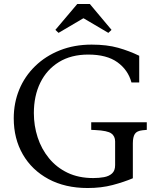

<svg xmlns="http://www.w3.org/2000/svg" viewBox="-20 -934 795 964"><path d="M440 -710Q517 -710 573.5 -694Q630 -678 679 -654V-520H640Q623 -583 569.5 -621.5Q516 -660 423 -660Q337 -660 276 -622.5Q215 -585 182.5 -519Q150 -453 150 -366Q150 -303 169 -244.5Q188 -186 226 -139.5Q264 -93 319.5 -66.5Q375 -40 448 -40Q477 -40 502 -44.5Q527 -49 542.5 -63Q558 -77 558 -105V-224Q558 -250 539 -264Q520 -278 459 -281L438 -282V-320H717V-282L696 -280Q667 -277 657 -261.5Q647 -246 647 -214V-39Q602 -20 545.5 -5Q489 10 420 10Q307 10 223.5 -35Q140 -80 94.5 -159Q49 -238 49 -340Q49 -417 76.5 -484Q104 -551 156.5 -602Q209 -653 281 -681.5Q353 -710 440 -710ZM274 -769 258 -784 368 -914H431L540 -784L524 -769L400 -842H398Z"/></svg>

Font: Hedvig Letters Serif
Style: Regular
Weight: 400
Designer: Alexander Örn & Tor Weibull
Foundry: Kanon Foundry
Version: Version 1.000